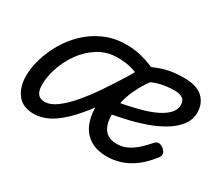

<svg xmlns="http://www.w3.org/2000/svg" viewBox="-102 -734 1097 967"><g transform="rotate(30 446.5 -250.0)"><path d="M34 -131Q34 -177 49.5 -230Q65 -283 94.5 -334Q124 -385 168 -427Q212 -469 269 -494Q326 -519 395 -519Q432 -519 466.5 -512Q501 -505 538.5 -490.5Q576 -476 621 -451Q572 -397 539 -325Q506 -253 506 -170Q506 -138 516 -113Q526 -88 546.5 -74.5Q567 -61 600 -61Q633 -61 660.5 -74.5Q688 -88 713 -110.5Q738 -133 761 -160Q774 -174 789.5 -170Q805 -166 815 -155Q826 -144 827.5 -132Q829 -120 816 -105Q778 -57 739.5 -30Q701 -3 663 8Q625 19 589 19Q529 19 490.5 -5.5Q452 -30 434 -72Q416 -114 416 -164Q416 -222 434 -278Q452 -334 478 -382Q504 -430 528 -465L540 -401Q512 -418 475 -429Q438 -440 389 -440Q327 -440 278 -409.5Q229 -379 195 -331.5Q161 -284 143.5 -231Q126 -178 126 -133Q126 -110 132 -94Q138 -78 150 -70.5Q162 -63 180 -63Q213 -63 250 -90.5Q287 -118 325.5 -163.5Q364 -209 402 -265Q440 -321 475 -378L545 -366Q481 -255 427 -181Q373 -107 327 -63.5Q281 -20 241 -1.5Q201 17 163 17Q97 17 65.5 -25Q34 -67 34 -131ZM874 -400Q874 -358 848 -324.5Q822 -291 778.5 -265Q735 -239 680.5 -220.5Q626 -202 569 -189.5Q512 -177 459 -169L468 -240Q501 -245 543 -253.5Q585 -262 627 -273.5Q669 -285 704.5 -302Q740 -319 761.5 -341.5Q783 -364 783 -393Q783 -418 766 -429Q749 -440 720 -440Q676 -440 635.5 -430Q595 -420 556 -395L544 -476Q583 -496 626 -507.5Q669 -519 730 -519Q804 -519 839 -486Q874 -453 874 -400Z"/></g></svg>

Font: Playwrite NZ
Style: Regular
Weight: 400
Designer: Veronika Burian, José Scaglione
Foundry: TypeTogether
Version: Version 1.002